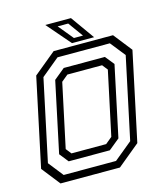

<svg xmlns="http://www.w3.org/2000/svg" viewBox="-123 -943 899 1037"><g transform="rotate(-15 326.5 -424.0)"><path d="M86 0 5 -103 110 -597 235 -700H567L648 -597L543 -103L418 0ZM185 -141.5H379L416 -172L492 -528L468 -558.5H274L237 -528L161 -172ZM114.2 -39.8H407L508.5 -123.2L605.5 -578.8L539.2 -662.2H246.5L145.5 -578.8L48.5 -123.2ZM159.5 -104 119.5 -154.2 203 -547.8 264.2 -598H494.2L534.5 -547.8L451 -154.2L389.5 -104ZM465.5 -716H342L228 -848H371.5ZM409.8 -740 349.5 -823.5H290.5L359.2 -740Z"/></g></svg>

Font: Tourney Thin
Style: Italic
Weight: 100
Italic angle: -12°
Designer: Tyler Finck
Foundry: Etcetera Type Co
Version: Version 1.015